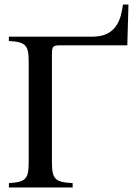

<svg xmlns="http://www.w3.org/2000/svg" viewBox="-20 -823 611 843"><path d="M544 -803H520C519 -795 514 -767 510 -753C487 -674 430 -662 384 -662H19V-643C94 -639 106 -624 106 -550V-114C106 -36 94 -24 19 -19V0H299V-19C221 -23 208 -37 208 -112V-588C208 -620 215 -624 243 -624H539Z"/></svg>

Font: XITS Math
Style: Regular
Weight: 400
Designer: MicroPress Inc., with final additions and corrections provided by Coen Hoffman, Elsevier (retired)
Version: Version 1.302